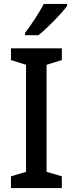

<svg xmlns="http://www.w3.org/2000/svg" viewBox="-20 -961 372 981"><path d="M323 -931V-941H204C180 -896 141 -836 108 -793V-781H176C222 -817 296 -893 323 -931ZM296 0V-60L218 -83V-630L296 -654V-714H36V-654L113 -630V-83L36 -60V0Z"/></svg>

Font: Noto Sans Arabic SemCond Med
Style: Regular
Weight: 500
Width: 4
Designer: Monotype Design Team, Nadine Chahine, Nizar Qandah and Khaled Hosny
Foundry: Monotype Imaging Inc.
Version: Version 2.012